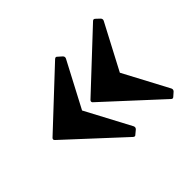

<svg xmlns="http://www.w3.org/2000/svg" viewBox="-111 -666 841 841"><g transform="rotate(-45 310.0 -245.0)"><path d="M533 -4Q540 3 547 -4L564 -19Q571 -26 567 -35L456 -244L567 -455Q571 -464 564 -471L547 -487Q540 -494 533 -487L281 -251Q274 -244 280 -237ZM298 -4Q306 3 312 -4L330 -19Q337 -26 333 -35L222 -244L333 -455Q337 -464 330 -471L312 -487Q306 -494 298 -487L46 -251Q39 -244 46 -237Z"/></g></svg>

Font: Hahmlet ExtraBold
Style: Regular
Weight: 800
Designer: Minjoo Ham & Mark Frömberg
Foundry: hypertype
Version: Version 1.002